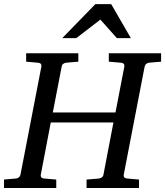

<svg xmlns="http://www.w3.org/2000/svg" viewBox="-35 -936 822 956"><path d="M709 -624Q699.7 -623 693.6 -618.4Q687.5 -613.8 685.1 -604L581.1 -65.9Q579.6 -58.6 583.5 -53.2Q587.4 -47.9 601.1 -46.9L657.2 -42V0H396V-42L456.1 -46.9Q464.8 -47.9 471.7 -52.5Q478.5 -57.1 480 -65.9L529.8 -326.2H217.8L168 -65.9Q166.5 -58.6 170.4 -53.2Q174.3 -47.9 187 -46.9L245.1 -42V0H-15.1V-42L42 -46.9Q62.5 -48.3 66.9 -65.9L170.9 -604Q172.4 -612.3 168.5 -617.7Q164.6 -623 150.9 -624L95.2 -628.9V-670.9H355V-628.9L295.9 -624Q287.1 -623 280.3 -618.4Q273.4 -613.8 272 -604L228 -376H540L584 -604Q585.4 -612.3 581.5 -617.7Q577.6 -623 564 -624L506.8 -628.9V-670.9H767.1V-628.9ZM546.9 -746.1 464.8 -838.4 344.7 -746.1H274.9L439.9 -915.5H518.6L616.7 -746.1Z"/></svg>

Font: Charis SIL APac
Style: Italic
Weight: 400
Italic angle: -11°
Foundry: SIL International
Version: Version 5.000